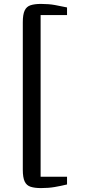

<svg xmlns="http://www.w3.org/2000/svg" viewBox="-20 -824 466 981"><path d="M189.5 137Q157 137 136.2 130.2Q115.5 123.5 106 103.2Q96.5 83 96.5 43V-710Q96.5 -750 106 -770.2Q115.5 -790.5 136.2 -797.2Q157 -804 189.5 -804Q229.5 -804 261.2 -798.2Q293 -792.5 322.5 -786V-747H187.5V79H322.5V118.5Q291.5 126 259.8 131.5Q228 137 189.5 137Z"/></svg>

Font: Merriweather 36pt
Style: Regular
Weight: 400
Designer: Eben Sorkin
Foundry: Eben Sorkin
Version: Version 2.100